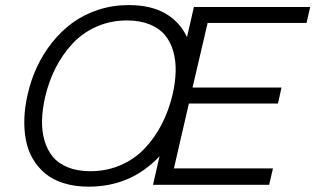

<svg xmlns="http://www.w3.org/2000/svg" viewBox="-20 -717 1224 745"><path d="M1169.4 -627.9H785.6L727.1 -377.4H1072.3L1058.6 -315.4H712.9L654.8 -63.5H1039.1L1024.4 0H573.7L599.1 -110.8Q488.3 7.3 324.2 7.3Q271 7.3 228.3 -5.9Q185.5 -19 156.5 -43Q127.4 -66.9 107.9 -99.9Q88.4 -132.8 80.6 -173.1Q72.8 -213.4 74.5 -258.1Q76.2 -302.7 87.4 -351.1Q100.1 -407.2 123.8 -458Q147.5 -508.8 182.6 -552.7Q217.8 -596.7 261.5 -628.7Q305.2 -660.6 361.3 -679Q417.5 -697.3 479.5 -697.3Q565.4 -697.3 621.8 -664.6Q678.2 -631.8 705.6 -572.8L732.4 -689.9H1183.6ZM330.6 -52.7Q394 -52.7 448.5 -76.4Q502.9 -100.1 542 -141.6Q581.1 -183.1 608.2 -236.1Q635.3 -289.1 649.9 -351.1Q660.6 -398.4 661.6 -440.2Q662.6 -481.9 652.1 -518.6Q641.6 -555.2 619.6 -581.3Q597.7 -607.4 560.3 -622.6Q522.9 -637.7 473.1 -637.7Q409.7 -637.7 355.5 -614Q301.3 -590.3 262.2 -548.6Q223.1 -506.8 196 -453.9Q168.9 -400.9 154.8 -338.9Q144 -291.5 143.1 -249.8Q142.1 -208 152.6 -171.6Q163.1 -135.3 184.8 -108.9Q206.5 -82.5 243.7 -67.6Q280.8 -52.7 330.6 -52.7Z"/></svg>

Font: HK Grotesk Legacy
Style: Italic
Weight: 400
Italic angle: -13°
Designer: Alfredo Marco Pradil
Foundry: Hanken Design Co.
Version: Version 2.022;PS 002.022;hotconv 1.0.88;makeotf.lib2.5.64775